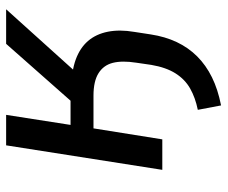

<svg xmlns="http://www.w3.org/2000/svg" viewBox="-76 -460 724 611"><g transform="rotate(-90 285.5 -155.0)"><path d="M255 187 241 113Q280 105 309 88.5Q338 72 357 42Q376 12 384 -35L391 -83Q398 -128 390.5 -157.5Q383 -187 357.5 -203Q332 -219 286 -219H182L147 0H50L128 -497H225L193 -292H270L451 -497H561L342 -254L311 -289Q364 -289 401 -275.5Q438 -262 460 -236.5Q482 -211 489.5 -173.5Q497 -136 489 -89L481 -37Q474 9 456.5 46Q439 83 411 111Q383 139 344.5 158Q306 177 255 187Z"/></g></svg>

Font: Nunito Sans 7pt SemiCondensed Medium
Style: Italic
Weight: 500
Width: 4
Italic angle: -9°
Designer: Vernon Adams
Foundry: Vernon Adams
Version: Version 3.101;gftools[0.9.27]